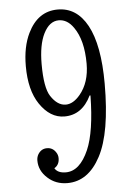

<svg xmlns="http://www.w3.org/2000/svg" viewBox="-55 -821 611 882"><g transform="rotate(-5 250.0 -380.0)"><path d="M356.4 -373Q314.9 -287.1 233.4 -287.1Q167.5 -287.1 120.1 -356.9Q76.2 -421.9 76.2 -532.7Q76.2 -621.6 106.4 -683.6Q152.8 -779.3 244.6 -779.3Q332 -779.3 380.4 -690.9Q430.2 -599.6 430.2 -420.9Q430.2 -195.3 373 -87.9Q316.4 19 220.2 19Q166.5 19 129.4 -15.1Q91.3 -49.3 91.3 -96.2Q91.3 -111.8 98.6 -124.5Q113.3 -148.9 140.1 -148.9Q166 -148.9 180.7 -126.5Q189.5 -113.8 189.5 -98.6Q189.5 -67.9 166 -54.2Q179.7 -30.8 217.3 -30.8Q281.7 -30.8 322.3 -124Q357.9 -206.1 360.4 -373ZM245.1 -729.5Q201.7 -729.5 174.8 -675.3Q149.4 -624 149.4 -535.6Q149.4 -426.8 175.3 -387.2Q205.6 -340.8 244.1 -340.8Q278.3 -340.8 310.1 -378.9Q355.5 -433.1 355.5 -520Q355.5 -628.4 313 -688.5Q284.7 -729.5 245.1 -729.5Z"/></g></svg>

Font: BIZ UDMincho
Style: Regular
Weight: 400
Monospace: yes
Designer: TypeBank Co., Ltd.
Foundry: Morisawa Inc.
Version: Version 1.06